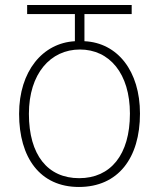

<svg xmlns="http://www.w3.org/2000/svg" viewBox="-20 -734 633 764"><path d="M294 10C450 10 537 -105 537 -282C537 -451 448 -564 316 -570V-678H504V-714H88V-678H278V-570C150 -563 56 -451 56 -281C56 -107 139 10 294 10ZM295 -25C170 -25 95 -117 95 -281C95 -441 181 -537 298 -537C416 -537 497 -441 497 -282C497 -118 420 -25 295 -25Z"/></svg>

Font: Noto Sans Georgian Condensed ExtraLight
Style: Regular
Weight: 200
Width: 3
Designer: Monotype Design Team, Akaki Razmadze
Foundry: Google LLC
Version: Version 2.005